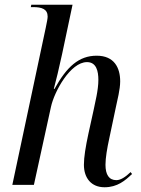

<svg xmlns="http://www.w3.org/2000/svg" viewBox="-20 -780 596 810"><path d="M421 10C475 10 508 -18 537 -46L531 -54C509 -33 489 -20 471 -20C440 -20 425 -43 425 -85C425 -114 432 -155 441 -196L468 -324C475 -358 487 -402 487 -437C487 -494 462 -545 388 -545C313 -545 262 -499 210 -405H207C214 -430 231 -500 242 -552L286 -760H112L110 -750H120C156 -750 181 -742 181 -710C181 -703 178 -686 173 -663L32 0H123L195 -329C209 -394 277 -518 347 -518C387 -518 395 -479 395 -443C395 -399 381 -347 375 -316L353 -216C341 -160 334 -117 334 -85C334 -29 365 10 421 10Z"/></svg>

Font: Noto Serif Display SemiCondensed
Style: Italic
Weight: 400
Width: 4
Italic angle: -12°
Designer: Monotype Design Team
Foundry: Monotype Imaging Inc.
Version: Version 2.009